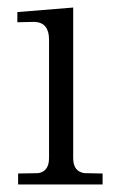

<svg xmlns="http://www.w3.org/2000/svg" viewBox="-20 -489 314 509"><path d="M252 0H28V-29L82 -30Q110 -35 110 -70V-384Q110 -429 72 -431L26 -430V-457L174 -469V-70Q174 -34 204 -30L252 -29Z"/></svg>

Font: cwTeXMing
Style: Medium
Weight: 500
Version: Version 1.17